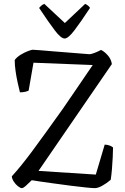

<svg xmlns="http://www.w3.org/2000/svg" viewBox="-20 -972 648 992"><path d="M93 0Q85 0 72.5 -10Q60 -20 51 -34Q42 -48 41 -61Q88 -112 149 -194.5Q210 -277 304 -409Q339 -460 378 -517Q417 -574 459 -636L153 -648L128 -504Q123 -501 111.5 -498Q100 -495 83 -495Q78 -515 71.5 -544Q65 -573 60.5 -604.5Q56 -636 56 -662Q67 -677 86.5 -689Q106 -701 124.5 -708Q143 -715 149 -715Q156 -715 186.5 -712.5Q217 -710 258.5 -706.5Q300 -703 340.5 -700Q381 -697 409.5 -694.5Q438 -692 441 -692Q452 -692 470.5 -699.5Q489 -707 502 -714Q519 -706 536.5 -686.5Q554 -667 558 -641L179 -89L475 -70L521 -225Q537 -224 548 -219.5Q559 -215 564 -210Q564 -190 562.5 -160.5Q561 -131 558.5 -99.5Q556 -68 552 -43Q531 -25 508.5 -12.5Q486 0 470 0Q457 0 423 -3.5Q389 -7 345.5 -12.5Q302 -18 259.5 -24Q217 -30 185 -34.5Q153 -39 144 -41Q125 -22 112.5 -11Q100 0 93 0ZM314 -773Q295 -773 263.5 -814.5Q232 -856 182 -931Q185 -935 192 -941.5Q199 -948 209 -952L315 -853L420 -952Q429 -948 436 -942Q443 -936 445 -931Q395 -855 363.5 -814Q332 -773 314 -773Z"/></svg>

Font: Texturina 72pt
Style: Regular
Weight: 400
Designer: Guillermo Torres Carreño
Foundry: Omnibus-Type
Version: Version 1.002; ttfautohint (v1.8.3)